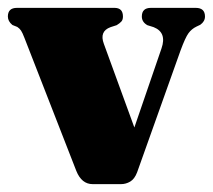

<svg xmlns="http://www.w3.org/2000/svg" viewBox="-24 -468 541 488"><path d="M283.5 0H211.5Q183.5 0 170 -33.5L38 -372Q33 -385 29.5 -390.2Q26 -395.5 20 -399.5L7.5 -404.5Q-4 -414 -4 -426Q-4 -448 19 -448H267Q288.5 -448 288.5 -426Q288.5 -417.5 284.2 -413Q280 -408.5 272.5 -404L257 -399Q228 -388.5 240 -356.5L317.5 -144L386.5 -345Q400.5 -385.5 366.5 -399L350.5 -404Q336.5 -412 336.5 -426Q336.5 -448 359.5 -448H473.5Q497 -448 497 -426Q497 -413.5 485 -405L475.5 -400.5Q463 -394.5 455 -383.5Q447 -372.5 435 -340L324.5 -30Q318 -13 307 -6.5Q296 0 283.5 0Z"/></svg>

Font: Fraunces 144pt Soft Black
Style: Regular
Weight: 900
Version: Version 1.000;[b76b70a41]